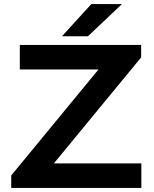

<svg xmlns="http://www.w3.org/2000/svg" viewBox="-20 -920 754 940"><path d="M35 0V-61L466 -584.5L468 -580H77V-700H671V-639L240 -115.5L238 -120H672V0ZM283.5 -742.5 427 -900H577L410.5 -742.5Z"/></svg>

Font: Science Gothic
Style: Regular
Weight: 400
Designer: Thomas Phinney, Vassil Kateliev, Brandon Buerkle
Foundry: Font Detective LLC
Version: Version 1.018